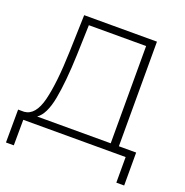

<svg xmlns="http://www.w3.org/2000/svg" viewBox="-149 -834 1084 1128"><g transform="rotate(20 393.0 -270.0)"><path d="M749 -46V160H700V0H60L59 160H10L11 -46H49Q118 -52 145.5 -162Q173 -272 179 -470L186 -700H641V-46ZM226 -466Q220 -296 199.5 -188Q179 -80 130 -46H590V-654H232Z"/></g></svg>

Font: Hilab Light
Style: Regular
Weight: 300
Designer: Cristianderson Lima
Foundry: Cristianderson
Version: Version 1.0